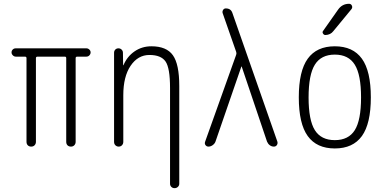

<svg xmlns="http://www.w3.org/2000/svg" viewBox="-20 -775 2040 1015"><path d="M63.5 -475.6Q54.7 -475.6 47.9 -482.4Q41 -489.3 41 -498Q41 -506.8 47.4 -513.2Q53.7 -519.5 63.5 -519.5H436.5Q445.3 -519.5 452.1 -513.2Q459 -506.8 459 -498Q459 -489.3 452.6 -482.4Q446.3 -475.6 436.5 -475.6H388.7Q379.9 -475.6 379.9 -467.8V-25.4Q379.9 -14.6 373 -7.3Q366.2 0 355 0Q343.8 0 336.9 -6.8Q330.1 -13.7 330.1 -25.4V-467.8Q330.1 -475.6 322.3 -475.6H178.7Q169.9 -475.6 169.9 -467.8V-25.4Q169.9 -14.6 163.1 -7.3Q156.2 0 145 0Q133.8 0 127 -6.8Q120.1 -13.7 120.1 -25.4V-467.8Q120.1 -475.6 111.3 -475.6Z M607.4 0Q597.7 0 590.3 -6.8Q583 -13.7 583 -25.4V-496.1Q583 -505.9 589.4 -512.7Q595.7 -519.5 606 -519.5Q616.2 -519.5 623 -512.7Q629.9 -505.9 629.9 -496.1L630.9 -430.7Q630.9 -429.7 631.8 -429.7Q632.8 -429.7 632.8 -430.7Q652.3 -476.6 691.4 -503.4Q730.5 -530.3 780.3 -530.3Q860.4 -530.3 894 -482.9Q927.7 -435.5 927.7 -320.3V196.3Q927.7 206.1 920.4 212.9Q913.1 219.7 902.8 219.7Q892.6 219.7 885.7 212.9Q878.9 206.1 878.9 196.3V-310.5Q878.9 -416 855 -450.2Q831.1 -484.4 770 -484.4Q709 -484.4 670.4 -427.2Q631.8 -370.1 631.8 -271.5V-25.4Q631.8 -14.6 625 -7.3Q618.2 0 607.4 0Z M1082 0Q1072.3 0 1066.4 -7.8Q1060.5 -15.6 1064.5 -26.4L1228.5 -485.4Q1231.4 -493.2 1228.5 -501L1157.2 -705.1Q1154.3 -713.9 1159.2 -722.2Q1164.1 -730.5 1173.8 -730.5Q1201.2 -730.5 1209 -705.1L1446.3 -26.4Q1449.2 -16.6 1443.8 -8.3Q1438.5 0 1427.7 0Q1416 0 1406.2 -7.3Q1396.5 -14.6 1391.6 -26.4L1257.8 -422.9Q1257.8 -423.8 1256.8 -423.8Q1255.9 -423.8 1255.9 -422.9L1119.1 -26.4Q1115.2 -15.6 1104.5 -7.8Q1093.8 0 1082 0Z M1855.5 -433.1Q1822.3 -486.3 1750 -486.3Q1677.7 -486.3 1644.5 -433.1Q1611.3 -379.9 1611.3 -259.8Q1611.3 -139.6 1644.5 -86.9Q1677.7 -34.2 1750 -34.2Q1822.3 -34.2 1855.5 -86.9Q1888.7 -139.6 1888.7 -259.8Q1888.7 -379.9 1855.5 -433.1ZM1893.1 -55.7Q1845.7 9.8 1750 9.8Q1654.3 9.8 1606.9 -55.7Q1559.6 -121.1 1559.6 -260.3Q1559.6 -399.4 1606.9 -464.8Q1654.3 -530.3 1750 -530.3Q1845.7 -530.3 1893.1 -464.8Q1940.4 -399.4 1940.4 -260.3Q1940.4 -121.1 1893.1 -55.7ZM1767.6 -724.6Q1789.1 -754.9 1825.2 -754.9Q1835.9 -754.9 1840.3 -745.1Q1844.7 -735.4 1837.9 -726.6L1742.2 -610.4Q1727.5 -590.8 1700.2 -589.8Q1692.4 -589.8 1687.5 -597.7Q1682.6 -605.5 1688.5 -612.3Z"/></svg>

Font: Rounded Mgen+ 2m light
Style: Regular
Weight: 200
Designer: [Source Han Sans]
Ryoko NISHIZUKA  (kana & ideographs); Paul D. Hunt (Latin, Greek & Cyrillic); Wenlong ZHANG  (bopomofo
Version: Version 1.059.20150602